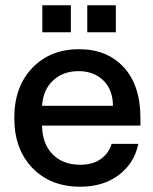

<svg xmlns="http://www.w3.org/2000/svg" viewBox="-20 -696 580 726"><path d="M283 10Q171 10 102.5 -61Q34 -132 34 -250Q34 -368 102 -439Q170 -510 279 -510Q385 -510 448 -441.5Q511 -373 511 -250V-221H139Q140 -152 179 -112.5Q218 -73 283 -73Q331 -73 361.5 -95Q392 -117 402 -152H503Q488 -79 429.5 -34.5Q371 10 283 10ZM139 -296H407Q407 -356 371 -391.5Q335 -427 277 -427Q219 -427 181 -392Q143 -357 139 -296ZM140 -574V-676H248V-574ZM310 -574V-676H418V-574Z"/></svg>

Font: TASA Orbiter Display Medium
Style: Regular
Weight: 500
Designer: Weizhong Zhang
Version: Version 1.000;Glyphs 3.1.2 (3151)